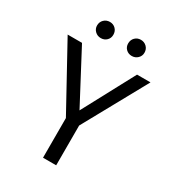

<svg xmlns="http://www.w3.org/2000/svg" viewBox="-206 -994 1012 1112"><g transform="rotate(30 300.0 -437.5)"><path d="M144 -820Q144 -844 160 -859.5Q176 -875 199 -875Q222 -875 237.5 -859.5Q253 -844 253 -820Q253 -797 237.5 -782Q222 -767 199 -767Q176 -767 160 -782.5Q144 -798 144 -820ZM352 -820Q352 -844 367.5 -859.5Q383 -875 406 -875Q429 -875 445 -859.5Q461 -844 461 -820Q461 -798 445 -782.5Q429 -767 406 -767Q383 -767 367.5 -782Q352 -797 352 -820ZM344 -266V0H256V-265L23 -689H119L302 -343L487 -689H577Z"/></g></svg>

Font: Fira Mono
Style: Regular
Weight: 400
Designer: Carrois Corporate & Edenspiekermann AG
Foundry: Carrois Corporate GbR & Edenspiekermann AG
Version: Version 3.206;PS 003.206;hotconv 1.0.70;makeotf.lib2.5.58329